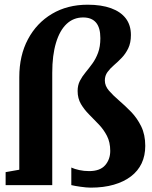

<svg xmlns="http://www.w3.org/2000/svg" viewBox="-20 -806 660 836"><path d="M375 11Q357 11 330.8 7.2Q304.5 3.5 290.5 0V-76.5Q304.5 -70 325 -65.5Q345.5 -61 368 -61Q415.5 -61 437.8 -86.5Q460 -112 460 -149Q460 -186.5 445.8 -214.2Q431.5 -242 410.2 -264.2Q389 -286.5 368 -307.5Q347 -328.5 332.5 -353Q318 -377.5 318 -410Q318 -435 328 -454.2Q338 -473.5 352.8 -491.2Q367.5 -509 382.2 -529.2Q397 -549.5 407 -576.2Q417 -603 417 -640Q417 -685.5 398 -707.8Q379 -730 342 -730Q300 -730 270 -701.8Q240 -673.5 223.8 -619.5Q207.5 -565.5 207.5 -489V0H4.5V-56.5L64 -67V-470Q64 -564.5 101.8 -635.2Q139.5 -706 206.5 -745.8Q273.5 -785.5 361.5 -785.5Q421.5 -785.5 463.5 -770.2Q505.5 -755 527.8 -725.8Q550 -696.5 550 -653.5Q550 -619.5 538.5 -595.8Q527 -572 510.2 -554.5Q493.5 -537 476.5 -522.5Q459.5 -508 448 -492.2Q436.5 -476.5 436.5 -455.5Q436.5 -432 454.5 -411.2Q472.5 -390.5 498.5 -368.2Q524.5 -346 550.8 -319Q577 -292 594.8 -255.8Q612.5 -219.5 612.5 -171Q612.5 -128.5 596.8 -95Q581 -61.5 550.2 -38Q519.5 -14.5 475.5 -1.8Q431.5 11 375 11Z"/></svg>

Font: Merriweather 28pt
Style: Bold
Weight: 700
Version: Version 2.100